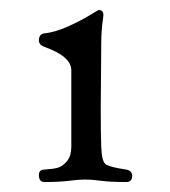

<svg xmlns="http://www.w3.org/2000/svg" viewBox="-20 -804 340 385"><path d="M178 -784Q189 -784 187 -770Q183 -744 183 -716Q183 -691 182.5 -646Q182 -601 182 -589Q182 -534 183 -510Q184 -481 191.5 -475Q199 -469 233 -464Q245 -462 245 -451Q245 -439 233 -439Q201 -439 182.5 -441.5Q164 -444 151 -444Q138 -444 118.5 -441.5Q99 -439 69 -439Q58 -439 58 -453Q58 -464 69 -464Q86 -465 95.5 -467.5Q105 -470 114 -480.5Q123 -491 123 -510V-663Q123 -691 69 -710Q58 -714 58 -723Q58 -735 68 -737Q90 -739 116.5 -751Q143 -763 160 -773.5Q177 -784 178 -784Z"/></svg>

Font: EB Garamond SC 12
Style: Regular
Weight: 400
Version: Version 0.016 ; ttfautohint (v0.97) -l 8 -r 50 -G 200 -x 0 -